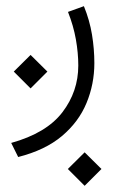

<svg xmlns="http://www.w3.org/2000/svg" viewBox="-20 -244 387 619"><path d="M24.4 -13.2 78.6 -66.9 132.8 -13.2 78.6 41ZM198.7 300.8 252.9 247.1 307.1 300.8 252.9 355ZM250.5 -224.1Q269 -178.7 276.6 -132.3Q284.2 -85.9 284.2 -40.5Q284.2 26.9 259 87.9Q233.9 148.9 179.7 194.6Q125.5 240.2 38.6 262.2L16.1 216.8Q129.9 185.1 181.2 117.9Q232.4 50.8 232.4 -32.7Q232.4 -73.2 224.6 -117.2Q216.8 -161.1 199.2 -205.6Z"/></svg>

Font: Vazir Thin FD-UI
Style: Thin-FD-UI
Weight: 100
Designer: Saber Rastikerdar
Foundry: Saber Rastikerdar
Version: Version 30.1.0